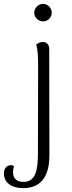

<svg xmlns="http://www.w3.org/2000/svg" viewBox="-90 -733 368 987"><path d="M131 -623C156 -623 176 -643 176 -668C176 -692 156 -713 131 -713C107 -713 86 -692 86 -668C86 -643 107 -623 131 -623ZM30 234C142 234 164 142 164 65L163 -482C163 -504 150 -517 130 -517C115 -517 104 -511 96 -503C104 -479 106 -440 106 -404L105 56C105 142 93 202 30 202C8 202 -23 194 -23 153C-23 144 -22 134 -18 124C-21 118 -26 116 -33 116C-59 116 -70 138 -70 157C-70 203 -36 234 30 234Z"/></svg>

Font: Arima Koshi Light
Style: Regular
Weight: 300
Designer: Joana Correia and Natanael Gama
Foundry: NDISCOVER
Version: Version 1.019;PS 001.019;hotconv 1.0.88;makeotf.lib2.5.64775